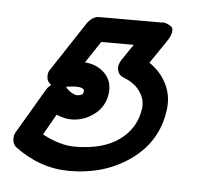

<svg xmlns="http://www.w3.org/2000/svg" viewBox="-38 -79 421 388"><g transform="rotate(5 173.0 114.5)"><path d="M1 203.1 54.2 112.8Q57.1 107.4 64 102.1Q55.2 96.2 54.9 85.9Q54.7 75.7 60.1 69.8L125 -28.8Q135.7 -43 148.9 -43H272Q272 -42.5 276.4 -43.2Q280.8 -43.9 285.9 -41.7Q291 -39.6 295.2 -36.6Q299.3 -33.7 298.1 -25.6Q296.9 -17.6 289.1 -5.9L257.8 40Q281.7 56.2 293.5 80.8Q305.2 105.5 300.8 133.8Q292 196.8 239.7 234.4Q187.5 272 115.2 272Q56.2 272 4.9 233.9Q-1.5 229 -2.4 219.7Q-3.4 210.4 1 203.1ZM56.2 203.1Q91.8 222.2 122.1 222.2Q179.2 222.2 212.4 198Q245.6 173.8 251 133.8Q253.4 115.7 242.4 99.6Q231.4 83.5 210 75.2Q200.2 71.8 197.3 64.2Q194.3 56.6 196 50.3Q197.8 43.9 201.2 39.1L223.1 6.8H157.2L127.9 50.8Q152.3 52.2 168.5 68.4Q184.6 84.5 181.2 109.9Q177.7 136.2 156.7 152.1Q135.7 168 109.9 168Q97.2 168 80.1 161.1ZM94.2 103Q97.7 108.9 105.2 113.5Q112.8 118.2 117.2 118.2Q122.6 118.2 125.7 116.7Q128.9 115.2 129.4 114.7Q129.9 114.3 130.4 110.8Q130.9 110.4 130.9 109.9Q130.9 107.4 130.6 106.2Q130.4 105 126.2 103Q122.1 101.1 113.8 101.1Q109.9 101.1 94.2 103Z"/></g></svg>

Font: Trueno Black Outline
Style: Italic
Weight: 900
Width: 6
Designer: Julieta Ulanovsky
Foundry: Julieta Ulanovsky
Version: Version 3.001b | FøM Fix